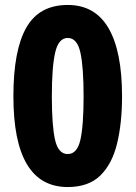

<svg xmlns="http://www.w3.org/2000/svg" viewBox="-20 -744 547 774"><path d="M472 -356Q472 -248 452 -165.5Q432 -83 384.5 -36.5Q337 10 253 10Q34 10 34 -356Q34 -541 86 -632.5Q138 -724 253 -724Q363 -724 417.5 -630.5Q472 -537 472 -356ZM189 -356Q189 -237 202 -180Q215 -123 253 -123Q291 -123 304 -180Q317 -237 317 -356Q317 -474 304 -532.5Q291 -591 253 -591Q216 -591 202.5 -532.5Q189 -474 189 -356Z"/></svg>

Font: Noto Sans Gujarati UI Condensed ExtraBold
Style: Regular
Weight: 800
Width: 3
Designer: Jelle Bosma - Monotype Design Team, Universal Thirst
Foundry: Monotype Imaging Inc.
Version: Version 2.106; ttfautohint (v1.8.4.7-5d5b)